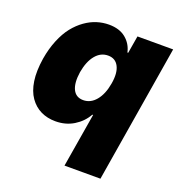

<svg xmlns="http://www.w3.org/2000/svg" viewBox="-136 -667 919 984"><g transform="rotate(20 324.0 -174.5)"><path d="M520.2 204.5H324.2L373.2 -89.5H369Q344.8 -46.2 301.1 -19.5Q257.5 7.1 202.1 7.1Q157.7 7.1 122.2 -10.1Q86.6 -27.3 62.3 -62Q38 -96.6 30.2 -149.1Q22.4 -201.7 33.4 -272.7Q43 -330.3 62.5 -377.5Q82 -424.7 107.4 -456.7Q132.8 -488.6 163.9 -510.7Q195 -532.7 227.1 -542.6Q259.2 -552.6 292.3 -552.6Q349.8 -552.6 384.6 -523.8Q419.4 -495 429 -450.3H433.2L449.2 -545.5H643.8ZM407 -272.7Q417.6 -333.1 400 -367.5Q382.5 -402 342 -402Q301.8 -402 273.8 -367.9Q245.7 -333.8 235.1 -272.7Q225.9 -211.6 242.4 -177.6Q258.9 -143.5 299 -143.5Q339.1 -143.5 367.9 -178.1Q396.7 -212.7 407 -272.7Z"/></g></svg>

Font: Karasuma Gothic
Style: Italic
Weight: 900
Italic angle: -9.39999°
Designer: Rasmus Andersson / Ryoko Nishizuka
Foundry: Genbu
Version: Version 1.00